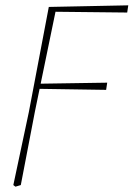

<svg xmlns="http://www.w3.org/2000/svg" viewBox="-20 -509 501 720"><path d="M30 185 88 -88 163 -483 461 -489 457 -462 181 -465 190 -474 111 -91 58 185 38 191ZM119 -176 121 -195 382 -199 378 -172Z"/></svg>

Font: Source Serif 4 ExtraLight
Style: Italic
Weight: 250
Italic angle: -12°
Designer: Frank Grießhammer
Foundry: Adobe Systems Incorporated
Version: Version 4.004;hotconv 1.0.116;makeotfexe 2.5.65601